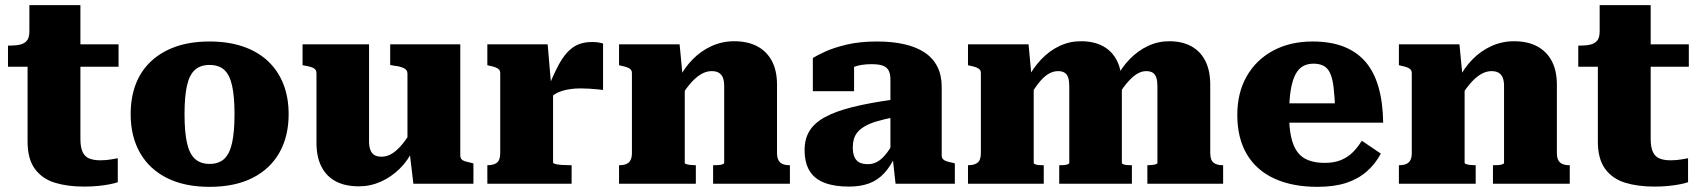

<svg xmlns="http://www.w3.org/2000/svg" viewBox="-20 -713 6598 745"><path d="M11 -454V-536H18Q41 -536 58 -540Q75 -544 84.5 -555.5Q94 -567 94 -591L211 -541H440V-454ZM292 -174Q292 -141 301 -122.5Q310 -104 327.5 -97.5Q345 -91 369 -91Q392 -91 411.5 -94.5Q431 -98 437 -99V-6Q426 -2 406 2Q386 6 360.5 8.5Q335 11 306 11Q242 11 193 -4Q144 -19 115.5 -57.5Q87 -96 87 -164V-522L94 -530V-693H292Z M1100 -270Q1100 -184 1064 -120.5Q1028 -57 959.5 -22.5Q891 12 793 12Q696 12 627.5 -22.5Q559 -57 523 -120.5Q487 -184 487 -270Q487 -335 507 -387Q527 -439 567 -476Q607 -513 663.5 -532.5Q720 -552 793 -552Q866 -552 923 -532.5Q980 -513 1019.5 -476Q1059 -439 1079.5 -387Q1100 -335 1100 -270ZM696 -270Q696 -201 705.5 -158.5Q715 -116 736.5 -96.5Q758 -77 793 -77Q829 -77 850 -96.5Q871 -116 880.5 -158.5Q890 -201 890 -270Q890 -339 880.5 -381Q871 -423 850 -442Q829 -461 793 -461Q758 -461 736.5 -442Q715 -423 705.5 -381Q696 -339 696 -270Z M1412 -541V-164Q1412 -145 1417 -131.5Q1422 -118 1432.5 -111.5Q1443 -105 1461 -105Q1482 -105 1502 -117.5Q1522 -130 1543.5 -156.5Q1565 -183 1588 -225L1585 -136Q1564 -91 1531 -58.5Q1498 -26 1457.5 -8Q1417 10 1372 10Q1320 10 1283.5 -9Q1247 -28 1227.5 -66Q1208 -104 1208 -158V-428Q1208 -442 1198 -448Q1188 -454 1165 -458L1154 -460V-541ZM1766 -541V-110Q1766 -101 1770.5 -95.5Q1775 -90 1785 -87Q1795 -84 1809 -81L1817 -79V0H1584L1569 -126L1561 -132V-428Q1561 -442 1546 -449Q1531 -456 1509 -458L1494 -461V-541Z M2320 -544V-364Q2312 -365 2297 -366.5Q2282 -368 2265 -369Q2248 -370 2233 -370Q2213 -370 2194.5 -367.5Q2176 -365 2160 -360Q2144 -355 2131 -346.5Q2118 -338 2106 -325L2102 -360Q2126 -421 2148.5 -463Q2171 -505 2201 -527.5Q2231 -550 2278 -550Q2293 -550 2304 -548Q2315 -546 2320 -544ZM1871 0V-72H1873Q1896 -72 1908.5 -82Q1921 -92 1921 -120V-428Q1921 -438 1916.5 -443Q1912 -448 1903 -451.5Q1894 -455 1879 -458L1871 -460V-541H2105L2119 -378L2126 -380V-83Q2126 -79 2135.5 -76.5Q2145 -74 2160 -73Q2175 -72 2191 -72H2198V0Z M2382 0V-72H2384Q2399 -72 2410 -76.5Q2421 -81 2426.5 -91.5Q2432 -102 2432 -120V-428Q2432 -438 2427.5 -443Q2423 -448 2414 -451.5Q2405 -455 2390 -458L2382 -460V-541H2617L2629 -416L2637 -414V-81Q2637 -78 2643.5 -76Q2650 -74 2659 -73Q2668 -72 2676 -72H2680V0ZM3045 0H2747V-72H2750Q2758 -72 2767.5 -72.5Q2777 -73 2783.5 -75.5Q2790 -78 2790 -81V-379Q2790 -399 2785 -411.5Q2780 -424 2769.5 -430.5Q2759 -437 2741 -437Q2719 -437 2697.5 -423.5Q2676 -410 2654.5 -384Q2633 -358 2610 -317L2613 -405Q2634 -448 2666.5 -481.5Q2699 -515 2740.5 -534Q2782 -553 2829 -553Q2881 -553 2918 -533.5Q2955 -514 2975 -476.5Q2995 -439 2995 -384V-120Q2995 -102 3000.5 -91.5Q3006 -81 3017 -76.5Q3028 -72 3042 -72H3045Z M3448 -327V-258Q3408 -250 3380 -241.5Q3352 -233 3334 -222Q3316 -211 3306.5 -199Q3297 -187 3293 -172.5Q3289 -158 3289 -142Q3289 -117 3296 -102.5Q3303 -88 3316 -82Q3329 -76 3348 -76Q3366 -76 3382.5 -84.5Q3399 -93 3415 -112Q3431 -131 3448 -162L3456 -112Q3436 -68 3411 -41Q3386 -14 3352.5 -1.5Q3319 11 3274 11Q3217 11 3178.5 -4Q3140 -19 3121 -50.5Q3102 -82 3102 -131Q3102 -174 3121 -205Q3140 -236 3181 -258.5Q3222 -281 3288 -297.5Q3354 -314 3448 -327ZM3455 0 3443 -108 3435 -105V-406Q3435 -424 3429 -437.5Q3423 -451 3407.5 -457.5Q3392 -464 3362 -464Q3320 -464 3292.5 -453Q3265 -442 3255 -428Q3245 -433 3243.5 -441Q3242 -449 3247 -457Q3252 -465 3264 -470.5Q3276 -476 3294 -476V-359H3134V-488Q3150 -498 3182.5 -513Q3215 -528 3265.5 -540Q3316 -552 3383 -552Q3442 -552 3488.5 -541.5Q3535 -531 3567.5 -509.5Q3600 -488 3617 -454.5Q3634 -421 3634 -376V-110Q3634 -101 3639 -95.5Q3644 -90 3653.5 -87Q3663 -84 3678 -81L3685 -79V0Z M3736 0V-72H3738Q3761 -72 3773.5 -82Q3786 -92 3786 -120V-428Q3786 -438 3781.5 -443Q3777 -448 3768 -451.5Q3759 -455 3744 -458L3736 -460V-541H3971L3983 -413L3991 -414V-81Q3991 -78 3997 -75.5Q4003 -73 4011 -72.5Q4019 -72 4026 -72H4030V0ZM4372 0H4090V-72H4093Q4101 -72 4109 -72.5Q4117 -73 4123 -75.5Q4129 -78 4129 -81V-379Q4129 -398 4125 -411Q4121 -424 4111.5 -430.5Q4102 -437 4085 -437Q4066 -437 4047 -425.5Q4028 -414 4008 -388Q3988 -362 3964 -320L3967 -407Q3989 -450 4020.5 -483Q4052 -516 4091 -534.5Q4130 -553 4174 -553Q4225 -553 4260.5 -533.5Q4296 -514 4314.5 -476.5Q4333 -439 4333 -384V-81Q4333 -78 4339 -75.5Q4345 -73 4353.5 -72.5Q4362 -72 4369 -72H4372ZM4726 0H4432V-72H4435Q4443 -72 4451.5 -73Q4460 -74 4465.5 -76Q4471 -78 4471 -81V-379Q4471 -398 4467 -411Q4463 -424 4453.5 -430.5Q4444 -437 4427 -437Q4408 -437 4389 -424.5Q4370 -412 4349.5 -387Q4329 -362 4307 -322L4310 -408Q4332 -451 4363.5 -483.5Q4395 -516 4434 -534.5Q4473 -553 4517 -553Q4567 -553 4602.5 -533.5Q4638 -514 4657 -476.5Q4676 -439 4676 -384V-120Q4676 -92 4688.5 -82Q4701 -72 4723 -72H4726Z M4982 -268Q4982 -217 4990 -181Q4998 -145 5014.5 -123Q5031 -101 5057.5 -91Q5084 -81 5120 -81Q5157 -81 5183.5 -92Q5210 -103 5229.5 -122.5Q5249 -142 5264 -167L5338 -117Q5316 -76 5282.5 -47Q5249 -18 5202.5 -3Q5156 12 5092 12Q4995 12 4925 -20Q4855 -52 4818 -114.5Q4781 -177 4781 -267Q4781 -353 4817.5 -417Q4854 -481 4920 -516.5Q4986 -552 5073 -552Q5143 -552 5194 -532Q5245 -512 5278.5 -473Q5312 -434 5329 -374.5Q5346 -315 5347 -237H4934V-312H5180L5161 -282Q5159 -339 5154.5 -375Q5150 -411 5140.5 -430.5Q5131 -450 5115 -458Q5099 -466 5077 -466Q5054 -466 5036.5 -456.5Q5019 -447 5007 -425Q4995 -403 4988.5 -364.5Q4982 -326 4982 -268Z M5408 0V-72H5410Q5425 -72 5436 -76.5Q5447 -81 5452.5 -91.5Q5458 -102 5458 -120V-428Q5458 -438 5453.5 -443Q5449 -448 5440 -451.5Q5431 -455 5416 -458L5408 -460V-541H5643L5655 -416L5663 -414V-81Q5663 -78 5669.5 -76Q5676 -74 5685 -73Q5694 -72 5702 -72H5706V0ZM6071 0H5773V-72H5776Q5784 -72 5793.5 -72.5Q5803 -73 5809.5 -75.5Q5816 -78 5816 -81V-379Q5816 -399 5811 -411.5Q5806 -424 5795.5 -430.5Q5785 -437 5767 -437Q5745 -437 5723.5 -423.5Q5702 -410 5680.5 -384Q5659 -358 5636 -317L5639 -405Q5660 -448 5692.5 -481.5Q5725 -515 5766.5 -534Q5808 -553 5855 -553Q5907 -553 5944 -533.5Q5981 -514 6001 -476.5Q6021 -439 6021 -384V-120Q6021 -102 6026.5 -91.5Q6032 -81 6043 -76.5Q6054 -72 6068 -72H6071Z M6104 -454V-536H6111Q6134 -536 6151 -540Q6168 -544 6177.5 -555.5Q6187 -567 6187 -591L6304 -541H6533V-454ZM6385 -174Q6385 -141 6394 -122.5Q6403 -104 6420.5 -97.5Q6438 -91 6462 -91Q6485 -91 6504.5 -94.5Q6524 -98 6530 -99V-6Q6519 -2 6499 2Q6479 6 6453.5 8.5Q6428 11 6399 11Q6335 11 6286 -4Q6237 -19 6208.5 -57.5Q6180 -96 6180 -164V-522L6187 -530V-693H6385Z"/></svg>

Font: Roboto Serif ExtraBold
Style: Regular
Weight: 800
Designer: Greg Gazdowicz
Foundry: Commercial Type
Version: Version 1.008